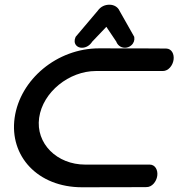

<svg xmlns="http://www.w3.org/2000/svg" viewBox="-20 -783 785 803"><path d="M41.2 -290.3C18.7 -129.9 137.8 0.2 323 0.2C484.5 0.2 593.1 -0.5 593.1 -0.5C615.8 -0.5 634.3 -23.4 637.7 -47.6C641.1 -71.8 629.1 -94.6 606.3 -94.6L336.3 -94.6C218.3 -94.6 128.6 -182.7 143.7 -290.3C158.8 -398 269.3 -486 381.2 -486C498.8 -486 661.3 -486 661.3 -486C684.1 -486 702.5 -508.8 705.9 -533C709.3 -556.8 698 -579.3 675.2 -580C673.8 -580.1 565.2 -580.8 394.5 -580.8C218.6 -580.8 63.8 -450.6 41.2 -290.3ZM299.3 -632.4 296.7 -629.4 295.2 -625.8C290.5 -614.9 290.7 -601.9 299.2 -592.7C305 -586.4 313.6 -583.3 322.5 -583.3C340.5 -583.3 356.1 -593.4 365.6 -608.7L424.8 -670.8L466.5 -608.7C470.3 -597.4 482.4 -583.3 502.4 -583.3C511.8 -583.3 521.7 -586.7 529.4 -593.7C539.7 -602.8 543.3 -615.3 541.7 -625.8L541.2 -629.4L539.5 -632.4C539.5 -632.4 487.6 -724.2 479.9 -737.8C473.3 -753.1 457.4 -763.3 437.8 -763.3C420.1 -763.3 401.9 -756.8 388.5 -737.8C380.6 -728.6 299.3 -632.4 299.3 -632.4Z"/></svg>

Font: Hi.
Style: Black
Weight: 400
Designer: Mew Too, Robert Jablonski
Foundry: Cannot Into Space Fonts
Version: Version 1.996